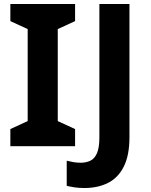

<svg xmlns="http://www.w3.org/2000/svg" viewBox="-20 -734 760 964"><path d="M357 0H32V-86L119 -126V-588L32 -628V-714H357V-628L270 -588V-126L357 -86ZM404 210Q375 210 353 206.5Q331 203 315 199V73Q331 77 348.5 80Q366 83 386 83Q412 83 433.5 73Q455 63 467 35Q479 7 479 -45V-714H630V-46Q630 46 601.5 102.5Q573 159 522 184.5Q471 210 404 210Z"/></svg>

Font: Noto Sans Thai
Style: Bold
Weight: 700
Designer: Monotype Design Team
Foundry: Monotype Imaging Inc.
Version: Version 2.001